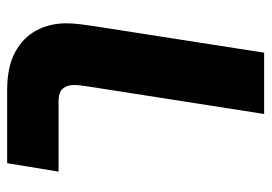

<svg xmlns="http://www.w3.org/2000/svg" viewBox="-128 -612 740 523"><g transform="rotate(90 241.5 -350.0)"><path d="M225 0Q162 0 122 -21.5Q82 -43 62.5 -79.5Q43 -116 43 -161Q43 -178 45.5 -198.5Q48 -219 50 -232L123 -700H290L214 -214Q213 -206 212 -197.5Q211 -189 211 -182Q211 -164 220.5 -152Q230 -140 257 -140H447L424 0Z"/></g></svg>

Font: MuseoModerno Thin
Style: Bold Italic
Weight: 700
Italic angle: -9°
Version: Version 1.003